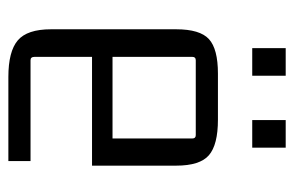

<svg xmlns="http://www.w3.org/2000/svg" viewBox="-142 -556 703 459"><g transform="rotate(90 209.5 -326.5)"><path d="M161 -578H95V-658H161ZM333 -578H267V-658H333ZM365 5H164Q103 5 76.5 -17.5Q50 -40 50 -97V-396Q50 -453 73.5 -474.5Q97 -496 156 -496H266Q326 -496 351 -474.5Q376 -453 376 -396V-195H116V-57Q116 -48 124 -48H365ZM124 -443Q116 -443 116 -435V-244H311V-435Q311 -443 303 -443Z"/></g></svg>

Font: Gemunu Libre Light
Style: Regular
Weight: 300
Designer: Puspanada Ekanayake, Sola Matas, Pathum Egodawatta, Kosala Senevirathne
Foundry: mooniak
Version: Version 1.100